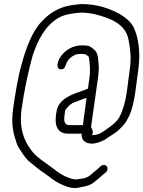

<svg xmlns="http://www.w3.org/2000/svg" viewBox="-20 -713 705 945"><path d="M377 -448C382 -447 388 -447 393 -447C401 -447 412 -439 417 -433C422 -402 426 -369 420 -328L413 -277C406 -275 401 -271 391 -268C339 -250 267 -229 258 -163L256 -150C248 -96 262 -55 316 -55H382C379 -22 401 -6 435 -6C460 -8 477 -16 495 -25C512 -36 527 -47 545 -58C561 -68 568 -77 583 -92C599 -108 605 -122 615 -141C631 -174 640 -218 646 -260L661 -373C672 -454 662 -530 637 -580C622 -607 598 -627 571 -643C521 -670 462 -693 381 -693C372 -692 362 -691 351 -690C277 -683 227 -652 185 -607C137 -557 106 -471 85 -391C70 -342 53 -240 45 -181C36 -118 41 -73 55 -30C60 -13 64 1 73 15C87 37 100 58 118 77C140 94 159 112 183 129C217 150 246 180 286 196C307 205 336 218 369 210C394 204 412 204 431 192C453 177 467 164 488 146L501 135C514 124 512 99 491 99C485 99 480 101 475 105L463 117C455 124 447 130 442 134C427 147 412 162 390 165C379 166 361 171 347 170C300 161 267 137 236 112C201 85 161 63 135 28C96 -23 73 -84 87 -181C99 -267 120 -366 140 -437C166 -518 204 -587 266 -624C296 -642 333 -647 376 -651C427 -651 471 -638 506 -625C560 -605 603 -574 613 -515C621 -473 627 -428 619 -373L604 -260C597 -212 585 -169 567 -135C557 -118 538 -101 524 -91C504 -78 479 -54 452 -50L440 -48C438 -48 436 -48 433 -49C441 -62 434 -80 428 -87L462 -328C466 -356 468 -389 464 -410C462 -438 459 -459 438 -473C425 -483 419 -489 399 -489C394 -489 390 -489 386 -490C335 -490 297 -464 275 -429C264 -411 253 -375 278 -372C302 -369 301 -394 311 -410C320 -425 331 -434 346 -441C350 -444 353 -445 355 -445C361 -446 370 -448 377 -448ZM298 -150 300 -163C301 -173 303 -175 311 -183C320 -195 333 -205 347 -210C367 -216 385 -226 406 -231L388 -97H322C294 -97 294 -122 298 -150Z"/></svg>

Font: PolanStronk
Style: Ita
Weight: 500
Version: Version 1.0